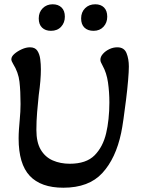

<svg xmlns="http://www.w3.org/2000/svg" viewBox="-20 -864 662 897"><path d="M276 13Q171 13 119 -42.5Q67 -98 67 -217Q67 -237 68.5 -259Q70 -281 72 -302Q74 -322 75 -342Q76 -362 76 -378Q76 -438 71 -482Q66 -526 41 -566Q33 -579 33 -587Q33 -600 47.5 -612.5Q62 -625 82 -634Q102 -643 120 -643Q144 -643 154.5 -627Q165 -611 168 -587.5Q171 -564 171 -540Q171 -515 168.5 -485Q166 -455 161 -420Q157 -382 153.5 -340.5Q150 -299 150 -257Q150 -199 170.5 -164.5Q191 -130 226.5 -114.5Q262 -99 306 -99Q383 -99 422 -138.5Q461 -178 476 -242Q483 -271 487 -308.5Q491 -346 491 -385Q491 -434 484.5 -479Q478 -524 459 -558Q455 -566 452 -572Q449 -578 449 -585Q449 -599 461 -612.5Q473 -626 491 -634.5Q509 -643 528 -643Q560 -643 571 -616Q582 -589 582 -553Q582 -531 578.5 -489Q575 -447 569 -399Q563 -351 557 -308.5Q551 -266 546 -243Q521 -124 458 -55.5Q395 13 276 13ZM218 -720Q192 -720 176.5 -735Q161 -750 161 -778Q161 -807 179.5 -825.5Q198 -844 226 -844Q252 -844 267.5 -829Q283 -814 283 -786Q283 -758 265.5 -739Q248 -720 218 -720ZM417 -720Q390 -720 374.5 -735Q359 -750 359 -778Q359 -807 377.5 -825.5Q396 -844 425 -844Q451 -844 466 -829Q481 -814 481 -786Q481 -758 463.5 -739Q446 -720 417 -720Z"/></svg>

Font: Akaya Telivigala
Style: Regular
Weight: 400
Designer: Vaishnavi Murthy Yerkadithaya, Juan Luis Blanco Aristondo
Version: Version 1.002; ttfautohint (v1.8.3)